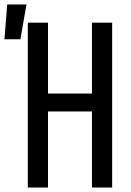

<svg xmlns="http://www.w3.org/2000/svg" viewBox="-62 -836 582 856"><path d="M62 0V-735H152V-419H348V-735H438V0H348V-339H152V0ZM-42 -661 -30 -816H56L29 -661Z"/></svg>

Font: Iosevka Fixed Medium
Style: Regular
Weight: 500
Monospace: yes
Designer: Belleve Invis
Foundry: Belleve Invis
Version: Version 32.3.0